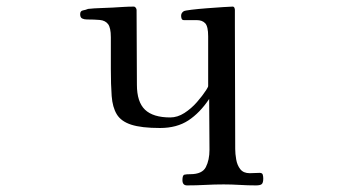

<svg xmlns="http://www.w3.org/2000/svg" viewBox="-20 -561 1040 582"><path d="M778 -20Q778 -7 773.5 -3Q769 1 756 1Q731 1 706.5 -0.5Q682 -2 658 -2Q630 -2 602.5 -0.5Q575 1 547 1Q533 1 533 -15Q533 -30 539 -31.5Q545 -33 557 -33Q593 -33 604 -54.5Q615 -76 615 -107Q615 -145 614.5 -184Q614 -223 614 -261Q586 -219 551 -196Q516 -173 465 -173Q409 -173 378 -183Q347 -193 334 -214.5Q321 -236 318.5 -270Q316 -304 316 -352V-448Q316 -477 307.5 -488Q299 -499 282.5 -500.5Q266 -502 243 -502Q235 -502 229 -505Q223 -508 223 -518Q223 -528 231.5 -529.5Q240 -531 247 -534Q266 -536 284.5 -536.5Q303 -537 321 -538Q338 -539 354 -540Q370 -541 386 -541Q389 -541 391.5 -537.5Q394 -534 394 -531Q394 -474 394.5 -417.5Q395 -361 395 -304Q395 -252 419.5 -228.5Q444 -205 496 -205Q518 -205 539 -218.5Q560 -232 577 -251.5Q594 -271 605 -288Q606 -290 608.5 -294Q611 -298 611 -300V-451Q611 -481 602 -490.5Q593 -500 576.5 -500Q560 -500 538 -500Q532 -500 530.5 -504.5Q529 -509 529 -513Q529 -522 537 -527Q540 -529 560.5 -531.5Q581 -534 607.5 -536Q634 -538 656.5 -539.5Q679 -541 685 -541Q689 -541 690.5 -537.5Q692 -534 692 -531V-483Q692 -389 692.5 -296Q693 -203 693 -109Q693 -95 696 -77.5Q699 -60 708.5 -48Q718 -36 737 -36Q745 -36 752 -36.5Q759 -37 767 -37Q775 -37 776.5 -31.5Q778 -26 778 -20Z"/></svg>

Font: Kaisei Opti
Style: Regular
Weight: 400
Designer: Font-Kai, 金井和夫
Foundry: KAZUO KANAI
Version: Version 5.003